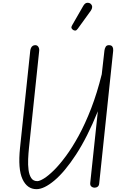

<svg xmlns="http://www.w3.org/2000/svg" viewBox="-20 -1322 864 1352"><path d="M237 10Q171 10 138.2 -61Q105.5 -132 121 -281L193 -965Q194.5 -976.5 198.8 -985.2Q203 -994 210.5 -999Q218 -1004 228.5 -1004Q242.5 -1004 250 -992.2Q257.5 -980.5 256 -964.5L184 -279.5Q180 -242 178.2 -201.5Q176.5 -161 181 -125.8Q185.5 -90.5 199.8 -68.5Q214 -46.5 242.5 -46.5Q259 -46.5 289.5 -65.2Q320 -84 359.8 -123.2Q399.5 -162.5 444.2 -223Q489 -283.5 534.5 -367Q580 -450.5 621.8 -558.2Q663.5 -666 696.5 -799L715.5 -966.5Q717 -979.5 723.8 -991.8Q730.5 -1004 747 -1004Q766 -1004 772.2 -992Q778.5 -980 777 -964.5L678.5 -29.5Q677 -14.5 668 -7.5Q659 -0.5 647 -0.5Q633 -0.5 623.2 -8.8Q613.5 -17 615.5 -35L669 -538.5Q594.5 -354.5 514.8 -232.8Q435 -111 362.5 -50.5Q290 10 237 10ZM496 -1110.5Q488 -1115.5 484 -1123Q480 -1130.5 489 -1146L566 -1280Q578.5 -1301.5 593.8 -1302.2Q609 -1303 618 -1295.5Q629.5 -1285 629 -1272.2Q628.5 -1259.5 620 -1247.5L527.5 -1119.5Q518.5 -1107 510.8 -1106.8Q503 -1106.5 496 -1110.5Z"/></svg>

Font: Edu NSW ACT Cursive
Style: Regular
Weight: 400
Designer: Tina and Corey Anderson, Eben Sorkin, Mirko Velimirovic
Foundry: Sorkin Type Co.
Version: Version 2.000